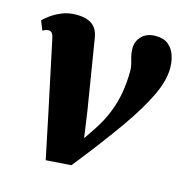

<svg xmlns="http://www.w3.org/2000/svg" viewBox="-94 -651 719 746"><g transform="rotate(15 265.5 -278.5)"><path d="M57 -453Q54 -468 48.8 -474.2Q43.5 -480.5 36 -480.5Q28 -480.5 22.5 -478.2Q17 -476 11.5 -473L-3.5 -510Q1 -515.5 18.5 -529.2Q36 -543 63.2 -555Q90.5 -567 123.5 -567Q153 -567 172 -559.2Q191 -551.5 201.5 -536.5Q212 -521.5 215.5 -499.5L261 -219.5L285.5 -48L240.5 -58L306 -155Q334.5 -197.5 351 -238.8Q367.5 -280 374.8 -322.5Q382 -365 382 -410.5Q382 -424.5 378.5 -437.8Q375 -451 371.2 -465.5Q367.5 -480 367.5 -497.5Q367.5 -526.5 387.8 -546.8Q408 -567 443.5 -567Q475 -567 493.8 -551.8Q512.5 -536.5 520.8 -512.2Q529 -488 529 -462Q530 -412 499 -347.2Q468 -282.5 412.2 -203.5Q356.5 -124.5 283 -31L256 3L154.5 10L116.5 -172.5Z"/></g></svg>

Font: Merriweather 20pt Black
Style: Italic
Weight: 900
Italic angle: -7.8°
Version: Version 2.101